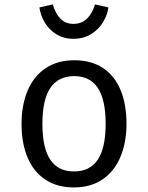

<svg xmlns="http://www.w3.org/2000/svg" viewBox="-20 -818 655 850"><path d="M540 -270.3Q540 -186.7 513.1 -123.1Q486.2 -59.5 433.8 -23.8Q381.5 11.8 307.7 11.8Q232.8 11.8 180.8 -22.8Q128.7 -57.4 102.1 -120.5Q75.4 -183.6 75.4 -269.2Q75.4 -353.3 102.3 -416.9Q129.2 -480.5 181.8 -515.9Q234.4 -551.3 308.7 -551.3Q383.6 -551.3 435.4 -517.2Q487.2 -483.1 513.6 -419.7Q540 -356.4 540 -270.3ZM167.7 -269.2Q167.7 -163.1 202.6 -111Q237.4 -59 307.7 -59Q377.9 -59 412.8 -111Q447.7 -163.1 447.7 -270.3Q447.7 -376.9 412.8 -429Q377.9 -481 308.7 -481Q238.5 -481 203.1 -429Q167.7 -376.9 167.7 -269.2ZM154.4 -785.1 213.8 -798.5Q225.1 -757.9 247.7 -735.1Q270.3 -712.3 305.1 -712.3Q341 -712.3 365.1 -735.4Q389.2 -758.5 400.5 -798.5L460 -785.1Q455.4 -751.8 436.2 -719.7Q416.9 -687.7 383.3 -666.9Q349.7 -646.2 305.1 -646.2Q261.5 -646.2 228.7 -666.9Q195.9 -687.7 177.4 -719.7Q159 -751.8 154.4 -785.1Z"/></svg>

Font: Fira Code Fixed
Style: Regular
Weight: 400
Monospace: yes
Designer: Carrois Corporate, Edenspiekermann AG, Nikita Prokopov
Foundry: Carrois Corporate, Edenspiekermann AG, Nikita Prokopov
Version: Version 5.002